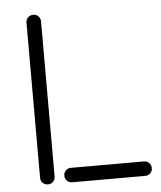

<svg xmlns="http://www.w3.org/2000/svg" viewBox="-51 -715 660 789"><g transform="rotate(-5 279.0 -320.0)"><path d="M85 0V-640.1Q85 -652.8 93.8 -661.4Q102.5 -669.9 115.2 -669.9Q127.9 -669.9 136.5 -661.4Q145 -652.8 145 -640.1V0Q145 12.7 136.5 21.2Q127.9 29.8 115.2 29.8Q102.5 29.8 93.8 21.2Q85 12.7 85 0ZM214.8 -29.8H516.1Q528.8 -29.8 537.4 -21.2Q545.9 -12.7 545.9 0Q545.9 12.7 537.4 21.2Q528.8 29.8 516.1 29.8H214.8Q202.1 29.8 193.6 21.2Q185.1 12.7 185.1 0Q185.1 -12.7 193.6 -21.2Q202.1 -29.8 214.8 -29.8Z"/></g></svg>

Font: Beon
Style: Regular
Weight: 400
Designer: BSozoo
Foundry: BSozoo
Version: Version 1.001;PS 001.001;hotconv 1.0.70;makeotf.lib2.5.58329